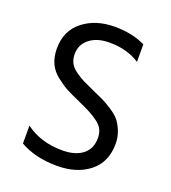

<svg xmlns="http://www.w3.org/2000/svg" viewBox="-127 -775 779 876"><g transform="rotate(20 262.0 -336.5)"><path d="M430.2 -648.9Q369.1 -679.7 282.2 -680.2Q189 -680.2 127.4 -631.6Q65.9 -583 65.9 -497.1Q65.9 -456.1 80.1 -425Q94.2 -394 124.5 -370.6Q154.8 -347.2 177.5 -335.2Q200.2 -323.2 243.2 -304.2Q255.4 -298.8 261.2 -295.9Q291 -282.2 308.6 -272.7Q326.2 -263.2 345.7 -248.5Q365.2 -233.9 373.5 -216.3Q381.8 -198.7 381.8 -176.8Q381.8 -124 345.9 -95.9Q310.1 -67.9 247.1 -67.9Q142.1 -67.9 68.8 -123V-36.1Q143.1 6.8 249 6.8Q345.2 6.8 406 -41.7Q466.8 -90.3 466.8 -179.2Q466.8 -211.9 455.3 -240.5Q443.8 -269 429.4 -286.6Q415 -304.2 386.5 -322.5Q357.9 -340.8 340.1 -349.4Q322.3 -357.9 288.1 -373Q252 -389.2 234.9 -397.5Q217.8 -405.8 193.8 -422.4Q169.9 -439 160.4 -458Q150.9 -477.1 150.9 -501Q150.9 -546.9 187 -575.4Q223.1 -604 284.2 -604Q369.1 -604 430.2 -564Z"/></g></svg>

Font: FAU Chimera
Style: Regular
Weight: 400
Version: Version 1.002;hotconv 1.0.117;makeotfexe 2.5.65602